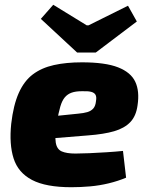

<svg xmlns="http://www.w3.org/2000/svg" viewBox="-20 -772 618 804"><path d="M323 -511Q421 -511 474.5 -490Q528 -469 546.5 -429.5Q565 -390 556 -331Q550 -286 525.5 -260.5Q501 -235 458 -222.5Q415 -210 349 -205L90 -184L102 -275L307 -296Q330 -298 345.5 -302.5Q361 -307 370.5 -317.5Q380 -328 382 -349Q385 -366 380 -375Q375 -384 361.5 -387.5Q348 -391 322 -390Q297 -390 280 -384Q263 -378 251.5 -364.5Q240 -351 232.5 -325.5Q225 -300 218 -259Q209 -203 213.5 -175Q218 -147 238.5 -138Q259 -129 296 -129Q319 -129 354 -130.5Q389 -132 427.5 -134.5Q466 -137 495 -140L508 -28Q475 -14 436 -4.5Q397 5 357 8.5Q317 12 279 12Q172 12 114 -18.5Q56 -49 37 -108.5Q18 -168 27 -254Q36 -332 58.5 -382.5Q81 -433 117.5 -460.5Q154 -488 205.5 -499.5Q257 -511 323 -511ZM516 -748 553 -682 381 -552H303L151 -693L203 -752L343 -666H351Z"/></svg>

Font: Exo 2 ExtraBold
Style: Italic
Weight: 800
Italic angle: -8°
Designer: Natanael Gama
Foundry: Natanael Gama
Version: Version 2.010